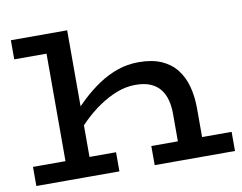

<svg xmlns="http://www.w3.org/2000/svg" viewBox="-75 -788 1120 890"><g transform="rotate(-10 484.5 -343.0)"><path d="M709 0V-222Q709 -254 701.5 -283.5Q694 -313 677 -335Q660 -357 631.5 -369.5Q603 -382 560 -382Q516 -382 473 -365.5Q430 -349 389.5 -321.5Q349 -294 314 -260Q279 -226 250 -193V-283Q285 -322 323.5 -358Q362 -394 404 -422Q446 -450 493 -466.5Q540 -483 593 -483Q656 -483 699.5 -464Q743 -445 770.5 -410Q798 -375 810.5 -327.5Q823 -280 823 -224V0ZM27 0V-90H418V0ZM584 0V-90H962V0ZM293 -686V0H180V-596H28V-686Z"/></g></svg>

Font: BioRhyme SemiExpanded Medium
Style: Regular
Weight: 500
Width: 6
Designer: Aoife Mooney
Foundry: Aoife Mooney Type
Version: Version 1.600;gftools[0.9.33]